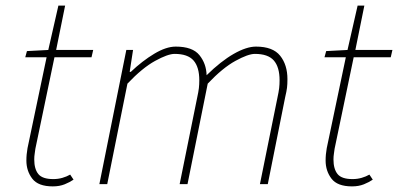

<svg xmlns="http://www.w3.org/2000/svg" viewBox="-20 -656 1418 684"><path d="M168 8Q116 8 95 -19.5Q74 -47 74 -84Q74 -96 75 -106Q76 -116 78 -128L146 -452H70L76 -474L152 -478L188 -636H212L180 -478H312L306 -452H174L106 -126Q105 -117 103.5 -108Q102 -99 102 -88Q102 -54 116.5 -36Q131 -18 170 -18Q187 -18 202.5 -22.5Q218 -27 230 -34L242 -16Q229 -7 210.5 0.5Q192 8 168 8Z M334 0 430 -478H454L442 -400H446Q487 -439 529.5 -464.5Q572 -490 606 -490Q666 -490 690.5 -459.5Q715 -429 716 -388Q767 -438 812.5 -464Q858 -490 892 -490Q952 -490 978 -457.5Q1004 -425 1004 -374Q1004 -356 1002.5 -343.5Q1001 -331 996 -310L934 0H906L968 -306Q973 -329 974.5 -342Q976 -355 976 -370Q976 -417 955.5 -440.5Q935 -464 888 -464Q864 -464 818.5 -439Q773 -414 720 -358L648 0H620L682 -306Q687 -329 688.5 -342Q690 -355 690 -370Q690 -417 669.5 -440.5Q649 -464 602 -464Q578 -464 532.5 -439Q487 -414 434 -358L362 0Z M1234 8Q1182 8 1161 -19.5Q1140 -47 1140 -84Q1140 -96 1141 -106Q1142 -116 1144 -128L1212 -452H1136L1142 -474L1218 -478L1254 -636H1278L1246 -478H1378L1372 -452H1240L1172 -126Q1171 -117 1169.5 -108Q1168 -99 1168 -88Q1168 -54 1182.5 -36Q1197 -18 1236 -18Q1253 -18 1268.5 -22.5Q1284 -27 1296 -34L1308 -16Q1295 -7 1276.5 0.5Q1258 8 1234 8Z"/></svg>

Font: Source Sans 3
Style: Italic
Weight: 200
Italic angle: -11°
Designer: Paul D. Hunt
Foundry: Adobe
Version: Version 3.046;hotconv 1.0.118;makeotfexe 2.5.65603